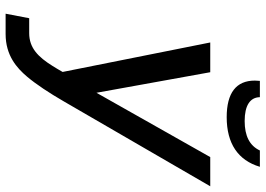

<svg xmlns="http://www.w3.org/2000/svg" viewBox="-151 -795 946 684"><g transform="rotate(90 322.0 -453.0)"><path d="M397.5 -787.6C491.2 -787.6 551.3 -828.1 574.2 -905.8H516.1C499 -869.1 463.9 -851.6 411.1 -851.6C356.4 -851.6 326.7 -870.6 326.2 -905.8H268.1C267.6 -899.4 267.1 -893.6 267.1 -887.7C267.1 -821.3 311 -787.6 397.5 -787.6ZM28.8 0H101.1C177.7 0 222.2 -40 252.9 -76.2C279.8 -107.9 311.5 -155.8 341.3 -207.5L643.6 -729H539.6L310.5 -323.7L237.3 -729H131.3L236.3 -203.1C229.5 -190.9 221.2 -177.2 214.8 -167C183.1 -116.2 150.9 -84 98.1 -84H44.9Z"/></g></svg>

Font: Hack
Style: Oblique
Weight: 400
Italic angle: -12°
Monospace: yes
Designer: Christopher Simpkins
Foundry: Christopher Simpkins
Version: Version 2.010